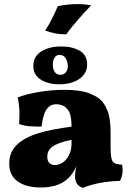

<svg xmlns="http://www.w3.org/2000/svg" viewBox="-20 -905 629 934"><path d="M383 9Q361 1 353 -13.5Q345 -28 345 -48Q345 -63 348.5 -83.5Q352 -104 359 -123L363 -129Q352 -93 337 -69Q322 -45 303 -30Q280 -11 248.5 -2Q217 7 178 7Q107 7 66 -22.5Q25 -52 25 -110Q25 -148 42 -175.5Q59 -203 89.5 -222.5Q120 -242 158.5 -254.5Q197 -267 240.5 -275Q284 -283 328 -289Q328 -308 326 -324Q324 -340 319.5 -353.5Q315 -367 305 -377Q294 -389 280 -393.5Q266 -398 254 -398Q231 -398 216.5 -384.5Q202 -371 194 -346.5Q186 -322 182 -289Q147 -289 122 -291Q97 -293 73 -302Q75 -331 74.5 -362Q74 -393 66 -431Q110 -448 172 -458Q234 -468 292 -468Q368 -468 410 -452.5Q452 -437 472 -417Q490 -399 504 -363.5Q518 -328 518 -256V-190Q518 -154 522 -135.5Q526 -117 538 -111Q550 -105 574 -104Q578 -82 575.5 -62Q573 -42 563 -25Q517 -24 471 -16Q425 -8 383 9ZM247 -102Q266 -102 284.5 -114Q303 -126 315.5 -150Q328 -174 328 -208V-225Q294 -218 271 -209.5Q248 -201 234.5 -191Q221 -181 215.5 -169Q210 -157 210 -143Q210 -121 221 -111.5Q232 -102 247 -102ZM267 -495Q214 -495 178 -518Q142 -541 142 -584Q142 -630 180.5 -654.5Q219 -679 278 -679Q332 -679 368 -658Q404 -637 404 -591Q404 -548 366.5 -521.5Q329 -495 267 -495ZM275 -541Q289 -541 299.5 -552.5Q310 -564 310 -584Q310 -601 300.5 -619.5Q291 -638 269 -638Q255 -638 246 -625.5Q237 -613 237 -590Q237 -568 246.5 -554.5Q256 -541 275 -541ZM302 -738Q271 -738 247 -743Q223 -748 200 -756Q217 -782 234 -816Q251 -850 261 -875Q284 -880 308 -882.5Q332 -885 355 -885Q395 -885 423 -879Q388 -842 358 -807.5Q328 -773 302 -738Z"/></svg>

Font: Vollkorn Black
Style: Regular
Weight: 900
Designer: Friedrich Althausen
Foundry: Friedrich Althausen
Version: Version 5.000